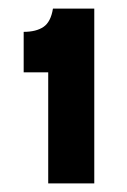

<svg xmlns="http://www.w3.org/2000/svg" viewBox="-20 -696 295 446"><path d="M92 -270V-528H35V-622Q64 -622 81 -633.5Q98 -645 103 -676H199V-270Z"/></svg>

Font: Bricolage Grotesque 10pt SemiBold
Style: Regular
Weight: 600
Designer: Mathieu Triay
Foundry: Atelier Triay
Version: Version 1.000; ttfautohint (v1.8.4.7-5d5b);gftools[0.9.29]